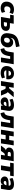

<svg xmlns="http://www.w3.org/2000/svg" viewBox="3331 -4099 785 7487"><g transform="rotate(90 3723.5 -355.5)"><path d="M297 11Q211 11 153 -20Q95 -51 67 -106.5Q39 -162 44 -234Q47 -292 68.5 -342Q90 -392 128.5 -429.5Q167 -467 222.5 -488Q278 -509 349 -509Q401 -509 448.5 -495.5Q496 -482 526 -459L473 -333Q452 -349 421 -359Q390 -369 360 -369Q326 -369 301.5 -358Q277 -347 261 -328Q245 -309 236.5 -284.5Q228 -260 227 -232Q224 -185 249.5 -157Q275 -129 330 -129Q358 -129 388.5 -138.5Q419 -148 444 -164L479 -37Q459 -22 429 -11Q399 0 365 5.5Q331 11 297 11Z M643 0 700 -358H555L577 -498H905L881 -349H996Q1094 -349 1141 -305.5Q1188 -262 1183 -186Q1180 -124 1148 -83Q1116 -42 1063.5 -21Q1011 0 946 0ZM842 -114H928Q968 -114 991.5 -130Q1015 -146 1016 -180Q1018 -208 999.5 -221.5Q981 -235 946 -235H861Z M1533 11Q1436 11 1374 -28.5Q1312 -68 1288 -138.5Q1264 -209 1279 -302L1290 -368Q1300 -435 1323.5 -488Q1347 -541 1387.5 -581Q1428 -621 1488.5 -649.5Q1549 -678 1634 -695L1786 -728L1818 -589L1630 -552Q1581 -543 1545 -523Q1509 -503 1487.5 -472Q1466 -441 1459 -398L1450 -342H1440Q1454 -375 1478 -406Q1502 -437 1540.5 -457Q1579 -477 1634 -477Q1690 -478 1735 -450.5Q1780 -423 1805.5 -375Q1831 -327 1827 -264Q1823 -177 1784 -115Q1745 -53 1680.5 -21Q1616 11 1533 11ZM1531 -121Q1564 -121 1589 -136.5Q1614 -152 1628.5 -181.5Q1643 -211 1645 -251Q1648 -297 1626 -322Q1604 -347 1564 -347Q1532 -347 1507 -331Q1482 -315 1467.5 -286.5Q1453 -258 1451 -219Q1448 -171 1470 -146Q1492 -121 1531 -121Z M1892 17 1858 -126Q1889 -132 1912.5 -145.5Q1936 -159 1952.5 -182Q1969 -205 1980.5 -237Q1992 -269 1998 -312L2028 -498H2484L2405 0H2222L2279 -359H2172L2163 -300Q2150 -225 2129.5 -168.5Q2109 -112 2077 -73.5Q2045 -35 2000 -12.5Q1955 10 1892 17Z M2827 11Q2736 11 2673.5 -19.5Q2611 -50 2580.5 -105.5Q2550 -161 2555 -234Q2559 -317 2597.5 -378.5Q2636 -440 2701 -474.5Q2766 -509 2849 -509Q2930 -509 2983 -474.5Q3036 -440 3059 -379Q3082 -318 3070 -238L3066 -209H2700L2713 -297H2943L2929 -284Q2934 -317 2926 -341.5Q2918 -366 2898 -379.5Q2878 -393 2845 -393Q2813 -393 2789 -378.5Q2765 -364 2750.5 -339Q2736 -314 2731 -281L2725 -247Q2719 -205 2730 -176.5Q2741 -148 2771 -134Q2801 -120 2848 -120Q2888 -120 2929 -130.5Q2970 -141 2999 -161L3035 -44Q2995 -17 2940 -3Q2885 11 2827 11Z M3140 0 3218 -498H3402L3373 -319H3421L3574 -498H3770L3550 -239L3522 -284Q3547 -281 3566.5 -269Q3586 -257 3600.5 -238.5Q3615 -220 3625 -196L3708 0H3521L3460 -141Q3453 -157 3445 -166.5Q3437 -176 3426 -180Q3415 -184 3400 -184H3352L3323 0Z M3949 11Q3897 11 3857 -11.5Q3817 -34 3795 -71.5Q3773 -109 3776 -153Q3778 -203 3810.5 -235.5Q3843 -268 3907.5 -284Q3972 -300 4071 -300H4146L4133 -215H4071Q4031 -215 4005 -210Q3979 -205 3965.5 -193Q3952 -181 3951 -160Q3950 -136 3966.5 -122Q3983 -108 4013 -108Q4039 -108 4060 -119Q4081 -130 4095.5 -150.5Q4110 -171 4114 -198L4132 -307Q4138 -344 4116 -362.5Q4094 -381 4044 -381Q4003 -381 3958 -369.5Q3913 -358 3866 -333L3833 -450Q3866 -469 3906 -482Q3946 -495 3990 -502Q4034 -509 4079 -509Q4168 -509 4220 -478.5Q4272 -448 4291.5 -393.5Q4311 -339 4300 -267L4257 0H4097L4112 -97H4115Q4099 -60 4073.5 -36Q4048 -12 4017 -0.5Q3986 11 3949 11Z M4391 17 4357 -126Q4388 -132 4411.5 -145.5Q4435 -159 4451.5 -182Q4468 -205 4479.5 -237Q4491 -269 4497 -312L4527 -498H4983L4904 0H4721L4778 -359H4671L4662 -300Q4649 -225 4628.5 -168.5Q4608 -112 4576 -73.5Q4544 -35 4499 -12.5Q4454 10 4391 17Z M5037 0 5115 -498H5299L5271 -322H5438L5466 -498H5649L5571 0H5388L5417 -183H5249L5220 0Z M5657 0 5748 -122Q5773 -157 5804 -175.5Q5835 -194 5863 -194H5884L5883 -188Q5837 -189 5802.5 -205Q5768 -221 5750 -251.5Q5732 -282 5735 -326Q5737 -382 5767 -420.5Q5797 -459 5849 -478.5Q5901 -498 5970 -498H6267L6188 0H6017L6041 -151H6009Q5991 -151 5974 -139.5Q5957 -128 5943 -110L5863 0ZM5972 -264H6060L6079 -384H5989Q5950 -384 5927.5 -367Q5905 -350 5904 -321Q5902 -293 5919.5 -278.5Q5937 -264 5972 -264Z M6429 0 6486 -358H6324L6347 -498H6853L6831 -358H6669L6612 0Z M7035 11Q6983 11 6943 -11.5Q6903 -34 6881 -71.5Q6859 -109 6862 -153Q6864 -203 6896.5 -235.5Q6929 -268 6993.5 -284Q7058 -300 7157 -300H7232L7219 -215H7157Q7117 -215 7091 -210Q7065 -205 7051.5 -193Q7038 -181 7037 -160Q7036 -136 7052.5 -122Q7069 -108 7099 -108Q7125 -108 7146 -119Q7167 -130 7181.5 -150.5Q7196 -171 7200 -198L7218 -307Q7224 -344 7202 -362.5Q7180 -381 7130 -381Q7089 -381 7044 -369.5Q6999 -358 6952 -333L6919 -450Q6952 -469 6992 -482Q7032 -495 7076 -502Q7120 -509 7165 -509Q7254 -509 7306 -478.5Q7358 -448 7377.5 -393.5Q7397 -339 7386 -267L7343 0H7183L7198 -97H7201Q7185 -60 7159.5 -36Q7134 -12 7103 -0.5Q7072 11 7035 11Z"/></g></svg>

Font: Nunito Sans 10pt Black
Style: Italic
Weight: 900
Italic angle: -9°
Designer: Vernon Adams
Foundry: Vernon Adams
Version: Version 3.101;gftools[0.9.27]